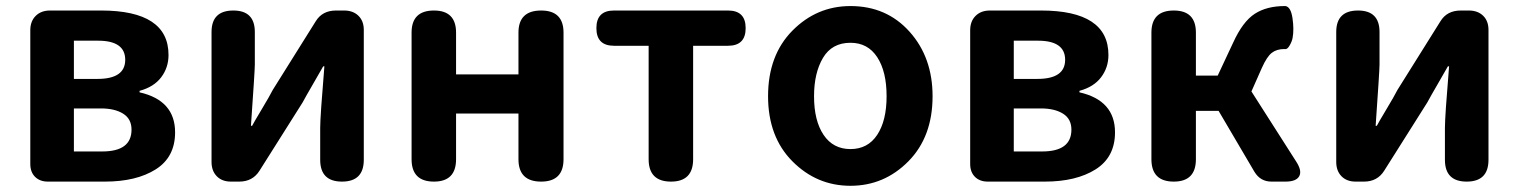

<svg xmlns="http://www.w3.org/2000/svg" viewBox="-20 -594 4966 628"><path d="M323.2 0H136.7Q110.4 0 94.7 -15.6Q79.1 -31.2 79.1 -57.6V-495.1Q79.1 -524.4 96.7 -542Q114.3 -559.6 143.6 -559.6H310.5Q531.2 -559.6 531.2 -414.1Q531.2 -373 507.3 -341.3Q483.4 -309.6 436.5 -296.9V-292Q552.7 -265.6 552.7 -161.1Q552.7 -80.1 489.3 -40Q425.8 0 323.2 0ZM298.8 -335.9Q389.6 -335.9 389.6 -398.4Q389.6 -460.9 300.8 -460.9H221.7V-335.9ZM410.2 -169.9Q410.2 -205.1 382.8 -222.2Q355.5 -239.3 310.5 -239.3H221.7V-98.6H314.5Q410.2 -98.6 410.2 -169.9Z M1169.9 -496.1V-71.3Q1169.9 0 1098.6 0Q1027.3 0 1027.3 -71.3V-175.8Q1027.3 -212.9 1041 -377H1037.1Q1031.2 -366.2 1005.4 -321.8Q979.5 -277.3 969.7 -258.8L829.1 -36.1Q806.6 0 762.7 0H735.4Q706.1 0 689 -17.6Q671.9 -35.2 671.9 -64.5V-489.3Q671.9 -559.6 743.2 -559.6Q813.5 -559.6 813.5 -489.3V-382.8Q813.5 -363.3 800.8 -182.6H804.7Q809.6 -192.4 835.9 -236.3Q862.3 -280.3 872.1 -299.8L1012.7 -524.4Q1034.2 -559.6 1079.1 -559.6H1105.5Q1134.8 -559.6 1152.3 -542.5Q1169.9 -525.4 1169.9 -496.1Z M1675.8 -222.7H1471.7V-73.2Q1471.7 0 1399.4 0Q1326.2 0 1326.2 -73.2V-487.3Q1326.2 -559.6 1399.4 -559.6Q1471.7 -559.6 1471.7 -487.3V-350.6H1675.8V-487.3Q1675.8 -559.6 1750 -559.6Q1823.2 -559.6 1823.2 -487.3V-73.2Q1823.2 0 1750 0Q1675.8 0 1675.8 -73.2Z M1988.3 -559.6H2361.3Q2418.9 -559.6 2418.9 -502Q2418.9 -444.3 2361.3 -444.3H2247.1V-73.2Q2247.1 0 2174.8 0Q2101.6 0 2101.6 -73.2V-444.3H1988.3Q1930.7 -444.3 1930.7 -502Q1930.7 -559.6 1988.3 -559.6Z M2761.7 -574.2Q2879.9 -574.2 2955.1 -490.2Q3030.3 -406.2 3030.3 -279.3Q3030.3 -146.5 2951.2 -66.4Q2872.1 13.7 2761.7 13.7Q2651.4 13.7 2571.8 -66.4Q2492.2 -146.5 2492.2 -279.3Q2492.2 -413.1 2571.8 -493.7Q2651.4 -574.2 2761.7 -574.2ZM2761.7 -454.1Q2701.2 -454.1 2671.9 -404.8Q2642.6 -355.5 2642.6 -279.3Q2642.6 -199.2 2673.8 -152.8Q2705.1 -106.4 2761.7 -106.4Q2818.4 -106.4 2849.1 -152.8Q2879.9 -199.2 2879.9 -279.3Q2879.9 -360.4 2849.1 -407.2Q2818.4 -454.1 2761.7 -454.1Z M3397.5 0H3210.9Q3184.6 0 3168.9 -15.6Q3153.3 -31.2 3153.3 -57.6V-495.1Q3153.3 -524.4 3170.9 -542Q3188.5 -559.6 3217.8 -559.6H3384.8Q3605.5 -559.6 3605.5 -414.1Q3605.5 -373 3581.5 -341.3Q3557.6 -309.6 3510.7 -296.9V-292Q3627 -265.6 3627 -161.1Q3627 -80.1 3563.5 -40Q3500 0 3397.5 0ZM3373 -335.9Q3463.9 -335.9 3463.9 -398.4Q3463.9 -460.9 3375 -460.9H3295.9V-335.9ZM3484.4 -169.9Q3484.4 -205.1 3457 -222.2Q3429.7 -239.3 3384.8 -239.3H3295.9V-98.6H3388.7Q3484.4 -98.6 3484.4 -169.9Z M4184.6 0H4138.7Q4102.5 0 4083 -32.2L3965.8 -231.4H3891.6V-73.2Q3891.6 0 3819.3 0Q3746.1 0 3746.1 -73.2V-487.3Q3746.1 -559.6 3819.3 -559.6Q3891.6 -559.6 3891.6 -487.3V-346.7H3962.9L4013.7 -455.1Q4044.9 -523.4 4084 -548.8Q4123 -574.2 4182.6 -574.2H4184.6Q4202.1 -571.3 4207.5 -534.7Q4212.9 -498 4208 -470.7Q4206.1 -459 4198.2 -445.3Q4190.4 -431.6 4182.6 -433.6H4180.7Q4156.2 -433.6 4140.1 -421.4Q4124 -409.2 4107.4 -372.1L4073.2 -294.9L4219.7 -65.4Q4239.3 -35.2 4229.5 -17.6Q4219.7 0 4184.6 0Z M4848.6 -496.1V-71.3Q4848.6 0 4777.3 0Q4706.1 0 4706.1 -71.3V-175.8Q4706.1 -212.9 4719.7 -377H4715.8Q4710 -366.2 4684.1 -321.8Q4658.2 -277.3 4648.4 -258.8L4507.8 -36.1Q4485.4 0 4441.4 0H4414.1Q4384.8 0 4367.7 -17.6Q4350.6 -35.2 4350.6 -64.5V-489.3Q4350.6 -559.6 4421.9 -559.6Q4492.2 -559.6 4492.2 -489.3V-382.8Q4492.2 -363.3 4479.5 -182.6H4483.4Q4488.3 -192.4 4514.6 -236.3Q4541 -280.3 4550.8 -299.8L4691.4 -524.4Q4712.9 -559.6 4757.8 -559.6H4784.2Q4813.5 -559.6 4831.1 -542.5Q4848.6 -525.4 4848.6 -496.1Z"/></svg>

Font: GenSenMaruGothic TW TTF Bold
Style: Regular
Weight: 700
Version: Version 1.301